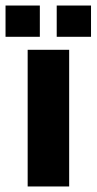

<svg xmlns="http://www.w3.org/2000/svg" viewBox="-57 -674 349 694"><path d="M0 0ZM193 0H43V-494H193ZM272 -654V-541H148V-654ZM87 -654V-541H-37V-654Z"/></svg>

Font: Blinker
Style: Bold
Weight: 700
Designer: Juergen Huber
Foundry: supertype
Version: Version 1.015;PS 1.15;hotconv 1.0.88;makeotf.lib2.5.647800; 